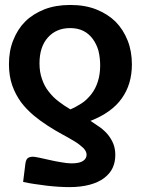

<svg xmlns="http://www.w3.org/2000/svg" viewBox="-20 -748 570 774"><path d="M263.7 -307.1Q286.1 -316.4 309.1 -331.5Q328.6 -343.8 347.7 -367.7Q365.2 -390.1 374 -418Q383.8 -447.3 383.8 -484.4Q383.8 -514.2 377 -543Q370.1 -568.4 354.5 -590.3Q339.4 -611.3 316.9 -623Q293.5 -634.8 263.2 -634.8Q234.9 -634.8 212.9 -625.5Q190.4 -616.2 173.3 -597.2Q156.2 -578.1 147.9 -552.7Q139.2 -526.4 139.2 -492.7Q139.2 -457 149.4 -429.2Q159.2 -399.9 176.3 -378.9Q193.4 -356.4 215.8 -339.4Q237.8 -322.3 263.7 -307.1ZM73.2 -14.6 82.5 -89.4Q85 -105.5 92.3 -110.8Q99.1 -116.2 114.3 -116.2Q119.6 -116.2 140.6 -111.8Q158.2 -107.4 180.2 -103Q203.1 -97.7 225.1 -94.2Q251 -89.4 268.6 -89.4Q300.3 -89.4 315.4 -99.6Q329.1 -109.4 329.1 -124Q329.1 -138.2 315.4 -151.9Q299.3 -167 279.8 -178.7Q251 -195.8 230 -207Q203.6 -221.2 172.4 -241.2Q140.6 -261.7 115.2 -283.2Q85 -309.1 64.9 -335.9Q42 -367.7 29.3 -403.8Q16.1 -441.9 16.1 -489.3Q16.1 -543 33.2 -585.4Q50.8 -630.4 81.5 -661.1Q111.8 -691.4 159.2 -710.4Q204.6 -728 263.2 -728Q322.8 -728 368.2 -710Q414.6 -691.4 445.8 -660.6Q477.1 -628.9 494.6 -584.5Q511.7 -541.5 511.7 -488.3Q511.7 -408.2 470.7 -351.1Q430.2 -293.9 344.7 -260.7Q351.1 -256.8 383.8 -234.4Q403.3 -219.7 415.5 -204.6Q429.7 -186.5 437 -168Q444.8 -147.9 444.8 -123.5Q444.8 -94.2 434.1 -71.3Q423.8 -48.8 399.9 -30.3Q376.5 -12.7 341.8 -3.4Q305.7 6.3 259.8 6.3Q241.2 6.3 216.8 4.9Q193.4 3.4 168 0.5Q153.8 -1 118.7 -6.3Q97.2 -9.3 73.2 -14.6Z"/></svg>

Font: Lato-SemiBold
Style: Bold
Weight: 500
Designer: Lukasz Dziedzic with Adam Twardoch and Botio Nikoltchev
Foundry: tyPoland Lukasz Dziedzic
Version: ""